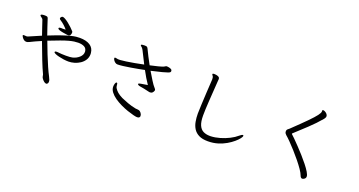

<svg xmlns="http://www.w3.org/2000/svg" viewBox="-44 -1442 4089 2185"><g transform="rotate(20 2000.0 -349.5)"><path d="M471 -615Q475 -615 479.5 -614.5Q484 -614 489 -614Q497 -614 505.5 -614.5Q514 -615 523 -616Q507 -636 480.5 -660Q454 -684 436 -694Q418 -704 418 -716Q418 -727 430 -736Q435 -741 444 -741Q455 -741 475 -729.5Q495 -718 518.5 -699.5Q542 -681 563.5 -660.5Q585 -640 600 -623Q604 -618 604 -607Q604 -594 597 -579.5Q590 -565 570 -565Q569 -565 549.5 -567.5Q530 -570 504.5 -574.5Q479 -579 460 -586Q441 -593 441 -602V-605Q445 -615 463 -615ZM816 -458Q812 -495 783 -510Q754 -525 710 -525Q688 -525 661.5 -521.5Q635 -518 598 -508Q561 -498 506 -478Q451 -458 370 -426Q397 -353 425.5 -281Q454 -209 480.5 -149Q507 -89 527 -52Q541 -24 544 -14.5Q547 -5 547 8Q547 28 532 36Q530 37 528 37.5Q526 38 524 38Q512 38 499 28Q486 18 476 5Q466 -8 462 -18Q458 -29 458 -36.5Q458 -44 453 -54Q428 -106 391.5 -198.5Q355 -291 314 -402Q277 -386 244 -371.5Q211 -357 185 -343Q163 -332 148 -332Q130 -332 116 -344Q102 -356 94 -369Q86 -382 86 -385Q86 -388 87 -389Q88 -394 98 -394Q102 -394 107 -393.5Q112 -393 116 -393Q118 -393 121 -392.5Q124 -392 127 -392Q141 -392 148 -396Q209 -424 294 -459Q279 -503 264 -546.5Q249 -590 235 -633Q234 -636 229 -642Q224 -648 220 -650Q216 -653 207 -660Q198 -667 198 -673Q198 -687 246 -687Q269 -687 277.5 -681.5Q286 -676 291 -654Q302 -617 317.5 -573Q333 -529 349 -481Q439 -517 499 -537.5Q559 -558 598.5 -568Q638 -578 663.5 -580.5Q689 -583 708 -583Q785 -583 831.5 -553.5Q878 -524 884 -465Q884 -461 884.5 -457.5Q885 -454 885 -451Q885 -410 865.5 -379Q846 -348 814.5 -327Q783 -306 746.5 -295.5Q710 -285 676 -285Q648 -285 616.5 -289.5Q585 -294 556.5 -301Q528 -308 510 -316.5Q492 -325 492 -333Q492 -344 513 -344H521Q547 -341 574.5 -339.5Q602 -338 627 -338Q652 -338 672.5 -339.5Q693 -341 705 -344Q750 -355 783 -384.5Q816 -414 816 -450Z M1618 -343Q1595 -376 1573 -413Q1551 -450 1528 -493Q1500 -487 1457 -479Q1414 -471 1366.5 -463Q1319 -455 1278 -450Q1237 -445 1213 -445Q1197 -445 1183.5 -455Q1170 -465 1162 -478Q1154 -491 1154 -500Q1154 -507 1159 -508Q1160 -508 1161.5 -508.5Q1163 -509 1164 -509Q1172 -509 1183 -506Q1194 -503 1196 -503H1224Q1251 -505 1295 -511Q1339 -517 1392.5 -527Q1446 -537 1499 -548Q1482 -581 1463.5 -618.5Q1445 -656 1424 -697Q1421 -704 1416 -710Q1411 -716 1409 -719Q1404 -726 1396 -731Q1388 -736 1388 -743V-745Q1389 -751 1404.5 -752.5Q1420 -754 1432 -754Q1455 -754 1462.5 -746Q1470 -738 1476 -724Q1491 -692 1513 -649Q1535 -606 1560 -561Q1612 -572 1654 -583Q1696 -594 1716 -602Q1724 -605 1731 -610.5Q1738 -616 1746 -617H1753Q1757 -617 1772 -614.5Q1787 -612 1800.5 -605Q1814 -598 1814 -582Q1814 -576 1810 -570Q1806 -564 1786 -556.5Q1766 -549 1720.5 -537Q1675 -525 1591 -506Q1623 -452 1651.5 -406.5Q1680 -361 1699 -341Q1706 -334 1710 -327.5Q1714 -321 1714 -314Q1714 -312 1710 -302Q1706 -292 1696.5 -282.5Q1687 -273 1669 -273Q1665 -273 1661.5 -273.5Q1658 -274 1654 -275Q1623 -283 1590 -289.5Q1557 -296 1542 -298Q1529 -300 1519 -305Q1509 -310 1509 -316Q1509 -326 1538 -330ZM1660 19Q1659 29 1651.5 36Q1644 43 1626 43Q1613 43 1580.5 35Q1548 27 1505.5 12.5Q1463 -2 1419 -23Q1375 -44 1337.5 -70Q1300 -96 1276.5 -127Q1253 -158 1253 -192Q1253 -211 1259 -229.5Q1265 -248 1275 -248H1277Q1284 -247 1285.5 -236Q1287 -225 1288.5 -211.5Q1290 -198 1296 -188Q1311 -163 1333.5 -144Q1356 -125 1395 -105Q1429 -90 1477.5 -72Q1526 -54 1579 -44Q1588 -43 1599 -42.5Q1610 -42 1617 -40Q1634 -36 1647 -18.5Q1660 -1 1660 16Z M2488 -40Q2541 -42 2598 -58.5Q2655 -75 2706 -101Q2757 -127 2791 -157Q2817 -179 2829 -179Q2837 -179 2837 -170Q2837 -160 2820 -137.5Q2803 -115 2771 -87.5Q2739 -60 2694.5 -34Q2650 -8 2595 8.5Q2540 25 2477 25Q2410 25 2368 4Q2326 -17 2303 -53Q2280 -89 2271.5 -135.5Q2263 -182 2263 -233Q2264 -279 2267 -346Q2270 -413 2274.5 -492Q2279 -571 2284 -652V-658Q2284 -683 2274.5 -694Q2265 -705 2265 -712Q2265 -714 2266 -715Q2270 -720 2285 -720Q2288 -720 2304.5 -718.5Q2321 -717 2337 -709Q2353 -701 2353 -681Q2353 -676 2352 -670.5Q2351 -665 2351 -659Q2341 -510 2334 -405Q2327 -300 2327 -237V-233Q2327 -158 2345.5 -116Q2364 -74 2398 -57Q2432 -40 2478 -40Z M3635 -669Q3571 -593 3497 -524Q3423 -455 3349 -387Q3348 -386 3348 -384Q3348 -380 3351 -378Q3363 -368 3390.5 -340.5Q3418 -313 3454.5 -275Q3491 -237 3529 -194.5Q3567 -152 3600 -110.5Q3633 -69 3653 -35.5Q3673 -2 3673 18Q3673 33 3664 42Q3655 51 3645 54.5Q3635 58 3632 58Q3622 58 3614.5 49.5Q3607 41 3604 31Q3594 3 3566.5 -37Q3539 -77 3502 -122.5Q3465 -168 3425.5 -212Q3386 -256 3351 -291.5Q3316 -327 3293 -346Q3286 -352 3279.5 -361.5Q3273 -371 3273 -385Q3273 -404 3285 -413.5Q3297 -423 3304 -429Q3410 -530 3470.5 -591.5Q3531 -653 3556.5 -687Q3582 -721 3582 -738Q3582 -741 3581.5 -743Q3581 -745 3581 -747Q3581 -754 3587 -756Q3588 -757 3592 -757Q3601 -757 3614.5 -750Q3628 -743 3639 -730.5Q3650 -718 3650 -703Q3650 -693 3645 -685Q3640 -677 3635 -669Z"/></g></svg>

Font: Moon Stars Kai T HW
Style: Regular
Weight: 400
Designer: GuiWonder
Version: Version 1.101